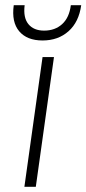

<svg xmlns="http://www.w3.org/2000/svg" viewBox="-20 -720 333 740"><path d="M144 -500H188L118 0H74ZM144 -564Q84 -564 54 -599.5Q24 -635 33 -700H75Q69 -652 89.5 -627Q110 -602 150 -602Q192 -602 219.5 -627Q247 -652 253 -700H293Q284 -635 244 -599.5Q204 -564 144 -564Z"/></svg>

Font: Retni Sans Light
Style: Italic
Weight: 300
Italic angle: -8°
Designer: Vitaly Kuzmin
Foundry: ParaType Ltd.
Version: Version 1.00;June 10, 2019;FontCreator 11.5.0.2425 64-bit; t